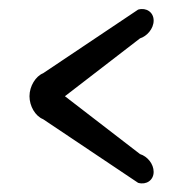

<svg xmlns="http://www.w3.org/2000/svg" viewBox="-20 -560 413 433"><path d="M46.5 -343C46.5 -320.7 59.5 -298.3 77.2 -291.2C86.7 -284.7 290.7 -148.2 290.7 -148.2L291.4 -147.7L292.2 -147.5C309.6 -142.7 326.5 -153.2 326.5 -172.4C326.5 -190.3 312.5 -207.3 295.8 -212.5L126.4 -343L295.8 -473.5C311.1 -478.2 326.5 -495.1 326.5 -513.6C326.5 -532.8 309.6 -543.3 292.2 -538.5L291.4 -538.3L290.7 -537.8C290.7 -537.8 88.4 -402.5 77.2 -394.8C60.7 -388.2 46.5 -366 46.5 -343Z"/></svg>

Font: Hi.
Style: Bold
Weight: 400
Designer: Mew Too, Robert Jablonski
Foundry: Cannot Into Space Fonts
Version: Version 1.996